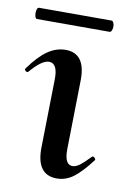

<svg xmlns="http://www.w3.org/2000/svg" viewBox="-70 -553 400 605"><g transform="rotate(10 129.5 -251.0)"><path d="M90 -83 94 -297Q95 -349 67 -349Q44 -349 8 -307Q6 -305 5 -305Q1 -305 -2 -308.5Q-5 -312 -3 -315Q27 -357 54.5 -376Q82 -395 112 -395Q175 -395 175 -312L171 -89Q170 -38 196 -38Q207 -38 219.5 -47.5Q232 -57 251 -77Q253 -79 254 -79Q258 -79 261 -75.5Q264 -72 263 -69Q232 -28 207.5 -9.5Q183 9 154 9Q87 9 90 -83ZM-2 -493Q-2 -500 0 -505.5Q2 -511 6 -511H238Q242 -511 244.5 -505.5Q247 -500 247 -493Q247 -486 244.5 -480.5Q242 -475 238 -475H6Q2 -475 0 -480.5Q-2 -486 -2 -493Z"/></g></svg>

Font: Cormorant Upright SemiBold
Style: Regular
Weight: 600
Designer: Christian Thalmann (Catharsis Fonts)
Foundry: Catharsis Fonts
Version: Version 3.302